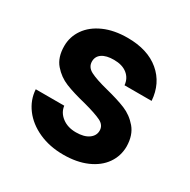

<svg xmlns="http://www.w3.org/2000/svg" viewBox="-134 -688 813 823"><g transform="rotate(30 272.5 -277.0)"><path d="M281 9Q213 9 159 -15.5Q105 -40 73.5 -82Q42 -124 39 -175H180Q184 -143 211.5 -122Q239 -101 280 -101Q320 -101 342.5 -117Q365 -133 365 -158Q365 -185 337.5 -198.5Q310 -212 250 -228Q188 -243 148.5 -259Q109 -275 80.5 -308Q52 -341 52 -397Q52 -443 78.5 -481Q105 -519 154.5 -541Q204 -563 271 -563Q370 -563 429 -513.5Q488 -464 494 -380H360Q357 -413 332.5 -432.5Q308 -452 267 -452Q229 -452 208.5 -438Q188 -424 188 -399Q188 -371 216 -356.5Q244 -342 303 -327Q363 -312 402 -296Q441 -280 469.5 -246.5Q498 -213 499 -158Q499 -110 472.5 -72Q446 -34 396.5 -12.5Q347 9 281 9Z"/></g></svg>

Font: Fz Poppins SemBd
Style: Regular
Weight: 600
Designer: Ninad Kale (Devanagari), Jonny Pinhorn (Latin)
Foundry: Indian Type Foundry
Version: Vit hóa bi Vntype.Com & FontZin.Com